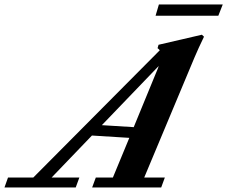

<svg xmlns="http://www.w3.org/2000/svg" viewBox="-93 -830 1006 850"><path d="M595.7 -760.3 610.4 -810.1H893.1L873.5 -760.3ZM-73.2 0 -57.6 -43.9H54.2L614.3 -607.4Q611.3 -611.8 604.5 -616.7L608.9 -631.8L800.8 -676.3L810.1 -667.5Q785.2 -616.2 768.1 -575.7L545.4 -43.9H636.7L620.6 0H314.9L331.1 -43.9H406.7L479.5 -219.7L314 -230L135.3 -43.9H258.3L242.2 0ZM600.6 -514.2Q605 -523.4 609.9 -538.1L357.9 -275.9L499 -267.1Z"/></svg>

Font: Elstob 6pt
Style: Italic
Weight: 700
Italic angle: -20°
Designer: Peter S. Baker
Version: Version 1.015